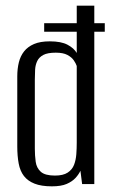

<svg xmlns="http://www.w3.org/2000/svg" viewBox="-20 -650 398 678"><path d="M136 -538V-568H350V-538ZM163 8Q126 8 102 -1.5Q78 -11 64.5 -28.5Q51 -46 46 -72.5Q41 -99 41 -133V-380Q41 -407 46.5 -429.5Q52 -452 65 -468.5Q78 -485 100 -494.5Q122 -504 156 -504Q196 -504 218.5 -492Q241 -480 251 -463V-630H313V0H270L264 -47Q258 -34 246.5 -21.5Q235 -9 215.5 -0.5Q196 8 163 8ZM174 -30Q203 -30 219 -40.5Q235 -51 241.5 -68Q248 -85 249.5 -105.5Q251 -126 251 -146V-417Q248 -426 240.5 -437Q233 -448 218 -456Q203 -464 177 -464Q148 -464 133 -456Q118 -448 111.5 -434.5Q105 -421 104 -404Q103 -387 103 -369V-125Q103 -101 106 -79Q109 -57 124 -43.5Q139 -30 174 -30Z"/></svg>

Font: Alumni Sans
Style: Regular
Weight: 400
Designer: Robert E. Leuschke
Foundry: Robert E. Leuschke
Version: Version 1.018